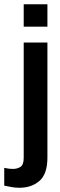

<svg xmlns="http://www.w3.org/2000/svg" viewBox="-71 -710 284 907"><path d="M41 -584V-690H153V-584ZM21 177Q2 177 -14.5 174Q-31 171 -51 167V83Q-37 86 -28 87Q-19 88 -10 88Q11 88 26 78Q41 68 41 36V-509H153V34Q153 112 115.5 144.5Q78 177 21 177Z"/></svg>

Font: Special Gothic Condensed Medium
Style: Regular
Weight: 500
Width: 3
Designer: Alistair McCready
Foundry: Monolith
Version: Version 1.000; ttfautohint (v1.8.4.7-5d5b)